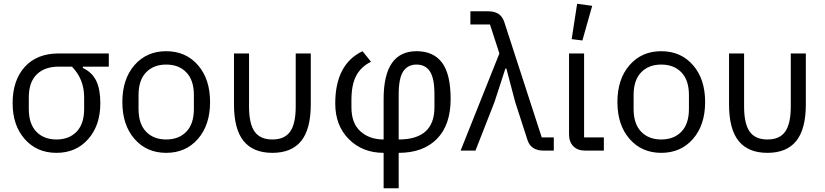

<svg xmlns="http://www.w3.org/2000/svg" viewBox="-20 -800 4381 1020"><path d="M558 -446H420V-439Q469 -416 491 -371Q513 -326 513 -252Q513 -134 448.5 -61Q384 12 280 12Q176 12 111.5 -61Q47 -134 47 -252Q47 -373 111.5 -444.5Q176 -516 292 -516H558ZM362 -446H292Q217 -446 175 -404.5Q133 -363 133 -283V-221Q133 -142 173 -100.5Q213 -59 280 -59Q347 -59 387 -100.5Q427 -142 427 -221V-283Q427 -380 362 -446Z M1031.5 -62Q967 12 863 12Q759 12 694.5 -62Q630 -136 630 -258Q630 -380 694.5 -454Q759 -528 863 -528Q967 -528 1031.5 -454Q1096 -380 1096 -258Q1096 -136 1031.5 -62ZM1010 -221V-295Q1010 -374 970 -415.5Q930 -457 863 -457Q796 -457 756 -415.5Q716 -374 716 -295V-221Q716 -142 756 -100.5Q796 -59 863 -59Q930 -59 970 -100.5Q1010 -142 1010 -221Z M1303 -516V-234Q1303 -143 1332.5 -101Q1362 -59 1427 -59Q1492 -59 1521.5 -101Q1551 -143 1551 -234V-516H1631V-246Q1631 -114 1580 -51Q1529 12 1427 12Q1325 12 1274 -51Q1223 -114 1223 -246V-516Z M2018 200V12Q1906 12 1833.5 -60.5Q1761 -133 1761 -250Q1761 -459 1906 -528L1951 -472Q1897 -445 1872 -397Q1847 -349 1847 -269V-230Q1847 -145 1895 -102Q1943 -59 2018 -59V-274Q2018 -528 2193 -528Q2283 -528 2328.5 -467Q2374 -406 2374 -274Q2374 -136 2301 -62Q2228 12 2098 12V200ZM2098 -299V-59Q2288 -59 2288 -230V-299Q2288 -384 2264 -420.5Q2240 -457 2193 -457Q2146 -457 2122 -420.5Q2098 -384 2098 -299Z M2633 -516 2583 -670H2479V-740H2574Q2641 -740 2659 -683L2858 -70H2922V0H2867Q2800 0 2782 -57L2717 -258L2670 -436H2665L2607 -258L2506 0H2427Z M3126 -769 3074 -585 3017 -592 3046 -780ZM3188 -70V0H3088Q3048 0 3025.5 -23.5Q3003 -47 3003 -85V-516H3083V-70Z M3661.5 -62Q3597 12 3493 12Q3389 12 3324.5 -62Q3260 -136 3260 -258Q3260 -380 3324.5 -454Q3389 -528 3493 -528Q3597 -528 3661.5 -454Q3726 -380 3726 -258Q3726 -136 3661.5 -62ZM3640 -221V-295Q3640 -374 3600 -415.5Q3560 -457 3493 -457Q3426 -457 3386 -415.5Q3346 -374 3346 -295V-221Q3346 -142 3386 -100.5Q3426 -59 3493 -59Q3560 -59 3600 -100.5Q3640 -142 3640 -221Z M3933 -516V-234Q3933 -143 3962.5 -101Q3992 -59 4057 -59Q4122 -59 4151.5 -101Q4181 -143 4181 -234V-516H4261V-246Q4261 -114 4210 -51Q4159 12 4057 12Q3955 12 3904 -51Q3853 -114 3853 -246V-516Z"/></svg>

Font: Aneliza
Style: Regular
Weight: 400
Designer: Mike Abbink, Paul van der Laan, Pieter van Rosmalen
Foundry: Bold Monday
Version: Version 3.0